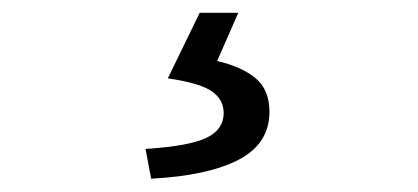

<svg xmlns="http://www.w3.org/2000/svg" viewBox="-20 -23 646 297"><path d="M213.8 253.4 205.1 207.4Q274.1 202.8 300 189.9Q326 177 326 152Q326 130.5 307.1 117.9Q288.3 105.2 239.6 98.2L288.9 -3.2H348.6L315.9 71.4Q354.1 80.2 375.5 98.1Q396.8 116 396.8 150.1Q396.8 199.1 349.3 224Q301.9 248.8 213.8 253.4Z"/></svg>

Font: Noto Sans KR Thin
Style: Regular
Weight: 100
Designer: Ryoko NISHIZUKA 西塚涼子 (kana, bopomofo & ideographs); Paul D. Hunt (Latin, Greek & Cyrillic); Sandoll Communications 산돌커뮤니
Foundry: Adobe
Version: Version 2.004-H2;hotconv 1.0.118;makeotfexe 2.5.65603